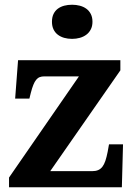

<svg xmlns="http://www.w3.org/2000/svg" viewBox="-20 -790 569 810"><path d="M368.2 -67.9Q383.3 -67.9 393.8 -72.3Q404.3 -76.7 411.9 -86.4Q419.4 -96.2 424.6 -111.6Q429.7 -127 434.1 -148.9L439.9 -181.2H499L494.1 0H18.1V-41L313 -467.8H167Q155.8 -467.8 147.5 -464.6Q139.2 -461.4 132.6 -453.4Q126 -445.3 120.6 -431.9Q115.2 -418.5 109.9 -397.9L104 -374H43.9L56.2 -536.1H487.8V-493.2L191.9 -67.9ZM199.2 -698.2Q199.2 -717.3 205.8 -731Q212.4 -744.6 223.9 -753.2Q235.4 -761.7 250.7 -765.9Q266.1 -770 284.2 -770Q301.3 -770 316.9 -765.9Q332.5 -761.7 344.2 -753.2Q356 -744.6 363 -731Q370.1 -717.3 370.1 -698.2Q370.1 -679.7 363 -666Q356 -652.3 344.2 -643.6Q332.5 -634.8 316.9 -630.4Q301.3 -626 284.2 -626Q266.1 -626 250.7 -630.4Q235.4 -634.8 223.9 -643.6Q212.4 -652.3 205.8 -666Q199.2 -679.7 199.2 -698.2Z"/></svg>

Font: Droids
Style: b
Weight: 700
Foundry: Ascender Corporation
Version: Version 1.00 build 113